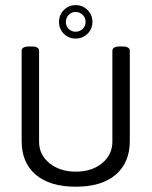

<svg xmlns="http://www.w3.org/2000/svg" viewBox="-20 -708 579 733"><path d="M205.3 -624.3Q205.3 -651.2 223.7 -669.8Q242.2 -688.5 268.7 -688.5Q295.7 -688.5 314.3 -669.6Q332.9 -650.8 332.9 -624.3Q332.9 -597.7 314.3 -579.3Q295.7 -560.8 268.7 -560.8Q241.8 -560.8 223.5 -579.3Q205.3 -597.7 205.3 -624.3ZM242.2 -597.7Q252.9 -587 268.7 -587Q284.6 -587 295.7 -597.7Q306.8 -608.4 306.8 -624.3Q306.8 -640.1 295.7 -651.2Q284.6 -662.3 268.7 -662.3Q252.9 -662.3 242.2 -651.2Q231.5 -640.1 231.5 -624.3Q231.5 -608.4 242.2 -597.7ZM269.5 4.8Q170 4.8 116.3 -41.2Q62.6 -87.2 62.6 -169.6V-514.5Q62.6 -530.7 93.5 -530.7H99.1Q129.2 -530.7 129.2 -514.5V-167.3Q129.2 -116.9 169 -84.8Q208.9 -52.7 269.5 -52.7Q330.6 -52.7 369.8 -85Q409 -117.3 409 -167.3V-514.5Q409 -530.7 439.2 -530.7H445.5Q475.6 -530.7 475.6 -514.5V-169.6Q475.6 -87.6 422.1 -41.4Q368.6 4.8 269.5 4.8Z"/></svg>

Font: Jaldi
Style: Regular
Weight: 400
Designer: Pablo Cosgaya and Nicolas Silva
Foundry: Omnibus-Type
Version: Version 1.001;PS 001.001;hotconv 1.0.70;makeotf.lib2.5.58329